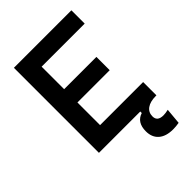

<svg xmlns="http://www.w3.org/2000/svg" viewBox="-261 -797 1107 1107"><g transform="rotate(-45 293.0 -243.0)"><path d="M471.7 207Q414.6 207 383.3 179.9Q352.1 152.8 352.1 103.5Q352.1 30.8 410.2 12.2V0H73.2V-693.4H542V-585H190.9V-401.4H454.1V-293H190.9V-108.4H542V0H537.1Q491.2 0 465.6 18.3Q439.9 36.6 439.9 69.8Q439.9 110.4 489.3 110.4Q506.3 110.4 529.3 105L520.5 202.6Q495.6 207 471.7 207Z"/></g></svg>

Font: Cascadia Mono NF SemiBold
Style: Regular
Weight: 600
Monospace: yes
Designer: Aaron Bell
Foundry: Saja Typeworks
Version: Version 2404.023; ttfautohint (v1.8.4)